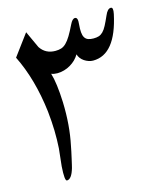

<svg xmlns="http://www.w3.org/2000/svg" viewBox="-102 -725 705 823"><g transform="rotate(-15 250.0 -313.5)"><path d="M472.2 -617.7Q436 -447.8 335.4 -447.8Q325.7 -447.8 315.7 -451.2Q305.7 -454.6 296.9 -460.4Q288.1 -466.3 281.7 -474.6Q275.4 -482.9 272.9 -492.2Q265.6 -480 255.4 -469.7Q245.1 -459.5 231.9 -451.7Q218.8 -443.8 203.6 -439.5Q188.5 -435.1 173.3 -435.1Q157.7 -435.1 146.5 -439.9Q160.2 -395.5 163.6 -309.1Q167 -206.5 148.4 -119.1Q147 -110.8 143.8 -95.9Q140.6 -81.1 137.2 -65.9Q133.8 -50.8 131.1 -39.3Q128.4 -27.8 127.9 -26.4Q114.7 19.5 93.8 19.5Q83 19.5 87.4 -44.9L95.7 -122.6Q98.1 -160.6 97.2 -201.2Q96.2 -241.7 91.3 -287.6Q73.7 -435.1 19 -545.4L88.9 -639.6Q123 -564.9 123.5 -564.5Q146.5 -529.8 189.9 -529.8Q204.6 -529.8 216.1 -533.4Q227.5 -537.1 238 -547.4Q248.5 -557.6 259.5 -575.7Q270.5 -593.8 284.2 -622.1Q294.9 -644.5 306.6 -644.5Q320.3 -644.5 316.9 -614.7Q314.9 -592.8 316.2 -578.4Q317.4 -564 322.8 -555.2Q328.1 -546.4 337.9 -542.7Q347.7 -539.1 361.3 -539.1Q375 -539.1 385 -542.2Q395 -545.4 403.8 -554.2Q412.6 -563 420.9 -578.9Q429.2 -594.7 440.4 -620.1Q451.7 -647 466.3 -647Q478.5 -647 472.2 -617.7Z"/></g></svg>

Font: XB Kayhan
Style: Italic
Weight: 400
Italic angle: -12°
Designer: Behnam
Foundry: Irmug
Version: Version 7.300 2009